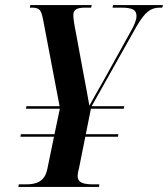

<svg xmlns="http://www.w3.org/2000/svg" viewBox="-20 -734 660 754"><path d="M52 0H369L370 -10H349C310 -10 285 -15 285 -43C285 -51 287 -63 291 -77L315 -197H443L445 -207H317L337 -307H466L468 -317H340L516 -630C550 -688 572 -704 608 -704H617L620 -714H424L422 -704H455C501 -704 516 -695 516 -671C516 -655 507 -634 492 -608L384 -413C367 -384 346 -346 331 -319C324 -358 313 -419 304 -465L278 -606C271 -640 268 -662 268 -675C268 -696 282 -704 314 -704H338L340 -714H99L97 -704H104C138 -704 142 -693 150 -653L214 -317H84L82 -307H215L194 -207H62L60 -197H192L166 -71C156 -20 122 -10 82 -10H54Z"/></svg>

Font: Noto Serif Display SemiCondensed SemiBold
Style: Italic
Weight: 600
Width: 4
Italic angle: -12°
Designer: Monotype Design Team
Foundry: Monotype Imaging Inc.
Version: Version 2.009